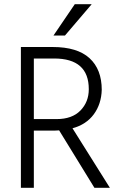

<svg xmlns="http://www.w3.org/2000/svg" viewBox="-20 -899 571 919"><path d="M239 -619H142V-329H251Q325 -329 365 -370Q405 -411 405 -472Q405 -619 239 -619ZM244 -274H142V0H80V-674H232Q350 -674 408.5 -620.5Q467 -567 467 -469Q465 -401 429 -352Q393 -303 327 -285L506 0H432L263 -275Q257 -274 244 -274ZM291 -729H236L338 -879H419Z"/></svg>

Font: Hind Madurai Light
Style: Regular
Weight: 300
Designer: Jyotish Sonowal
Foundry: Indian Type Foundry
Version: Version 1.001;PS 1.0;hotconv 1.0.86;makeotf.lib2.5.63406; tt